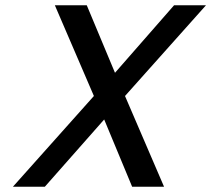

<svg xmlns="http://www.w3.org/2000/svg" viewBox="-20 -708 801 728"><path d="M29 0H150L375 -255L481 0H602L454 -344L761 -688H640L416 -432L309 -688H188L336 -344Z"/></svg>

Font: Crazy Punk
Style: Obl
Weight: 400
Version: Version 1